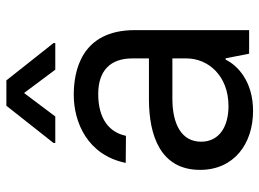

<svg xmlns="http://www.w3.org/2000/svg" viewBox="-126 -679 817 605"><g transform="rotate(-90 282.5 -376.5)"><path d="M235.4 12.4C329.5 12.4 379.3 -37.3 397 -73.9H401.3L415.8 0H490.1V-360.1C490.1 -529.8 360.1 -552.6 285.9 -552.6C199.6 -552.6 96.2 -509.2 71.7 -388.8L157 -388.1C168 -441.1 210.9 -475.5 288.7 -475.5C363.6 -475.5 400.9 -436.1 400.9 -368.3V-315.7H272.7C158 -315.7 49.7 -279.5 49.7 -154.5C49.7 -47.9 131.7 12.4 235.4 12.4ZM134.6 -610.8H218L291.9 -709.2L365.4 -610.8H449.2V-616.5L331.7 -764.9H251.8L134.6 -616.5ZM138.5 -151.3C138.5 -213.4 194.2 -241.5 272.7 -241.8H400.9V-197.1C400.9 -130 347.3 -65 250.7 -65C185.7 -65 138.5 -94.5 138.5 -151.3Z"/></g></svg>

Font: GiG Sans Text
Style: Regular
Weight: 400
Designer: Andreas Faust
Version: Version 1.100;FEAKit 1.0